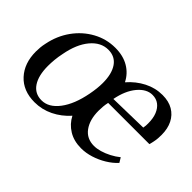

<svg xmlns="http://www.w3.org/2000/svg" viewBox="-85 -785 1067 1067"><g transform="rotate(45 448.5 -251.0)"><path d="M595 13Q538 13 496.5 -12.5Q455 -38 433 -81Q393 -36 341 -10.5Q289 15 231 15Q141 15 89 -41.5Q37 -98 37 -190Q37 -206 38.5 -222.5Q40 -239 44 -257Q59 -333 101 -391.5Q143 -450 204 -483.5Q265 -517 335 -517Q397 -517 441 -491Q485 -465 508 -419Q548 -465 599 -491Q650 -517 706 -517Q755 -517 789 -497Q823 -477 841 -441Q859 -405 859 -356Q859 -343 858 -329Q857 -315 854 -301Q853 -294 851 -287Q849 -280 847 -272H523Q519 -254 517.5 -237Q516 -220 516 -204Q516 -133 547.5 -90Q579 -47 636 -47Q658 -47 684 -54.5Q710 -62 737 -76Q764 -90 786 -108L803 -80Q778 -53 743.5 -32Q709 -11 670.5 1Q632 13 595 13ZM141 -181Q141 -105 169.5 -62.5Q198 -20 251 -20Q307 -20 351 -78Q395 -136 414 -236Q419 -262 421.5 -285Q424 -308 424 -329Q424 -401 396 -441.5Q368 -482 315 -482Q257 -482 213 -429.5Q169 -377 152 -285Q146 -257 143.5 -230.5Q141 -204 141 -181ZM528 -308 758 -313Q760 -322 760.5 -331.5Q761 -341 761 -349Q761 -389 749.5 -417.5Q738 -446 717 -462Q696 -478 666 -478Q620 -478 581.5 -432Q543 -386 528 -308Z"/></g></svg>

Font: Wittgenstein
Style: Italic
Weight: 400
Italic angle: -11°
Designer: Jörg Drees
Foundry: Jörg Drees
Version: Version 1.500